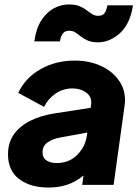

<svg xmlns="http://www.w3.org/2000/svg" viewBox="-20 -830 623 862"><path d="M198 12Q116 12 66 -26Q16 -64 16 -137Q16 -191 43.5 -228.5Q71 -266 118.5 -289Q166 -312 226 -321L387 -346L389 -360Q394 -394 368 -413.5Q342 -433 306 -433Q263 -433 229 -409.5Q195 -386 178 -350L62 -413Q94 -481 162 -519.5Q230 -558 315 -558Q384 -558 437.5 -532Q491 -506 519.5 -460Q548 -414 539 -353L490 0H349L355 -42Q321 -14 282.5 -1Q244 12 198 12ZM171 -146Q171 -121 189 -109.5Q207 -98 235 -98Q290 -98 326.5 -134.5Q363 -171 370 -221L372 -235L247 -212Q216 -206 193.5 -190.5Q171 -175 171 -146ZM420 -640Q392 -640 374 -648Q356 -656 343.5 -666Q331 -676 319 -684Q307 -692 290 -692Q271 -692 261.5 -678.5Q252 -665 249 -644H134Q142 -702 165.5 -738.5Q189 -775 221.5 -792.5Q254 -810 289 -810Q318 -810 336.5 -802.5Q355 -795 368.5 -784.5Q382 -774 394 -766.5Q406 -759 421 -759Q442 -759 450.5 -772.5Q459 -786 462 -806H577Q564 -722 518.5 -681Q473 -640 420 -640Z"/></svg>

Font: Plus Jakarta Sans ExtraBold
Style: Italic
Weight: 800
Italic angle: -8°
Designer: Gumpita Rahayu
Foundry: Tokotype
Version: Version 2.071; ttfautohint (v1.8.4.7-5d5b);gftools[0.9.29]